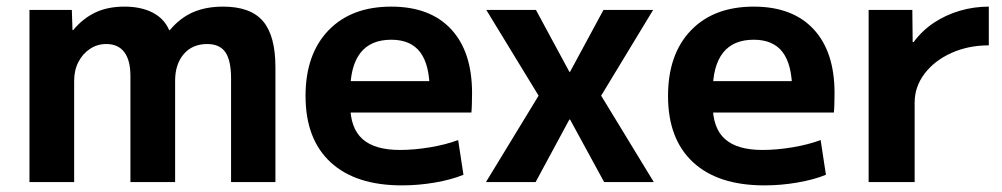

<svg xmlns="http://www.w3.org/2000/svg" viewBox="-20 -550 3026 580"><path d="M69 0V-520H197L199 -459H201Q230 -494 267.5 -512Q305 -530 356 -530Q406 -530 441 -512Q476 -494 491 -459H493Q524 -496 563 -513Q602 -530 654 -530Q737 -530 774.5 -486Q812 -442 812 -347V0H678V-313Q678 -367 661 -392Q644 -417 606 -417Q561 -417 535 -386.5Q509 -356 509 -306V0H374V-320Q374 -368 355.5 -392.5Q337 -417 301 -417Q274 -417 252 -402.5Q230 -388 217 -363Q204 -338 204 -306V0Z M1194 10Q1054 10 978.5 -60Q903 -130 903 -260Q903 -386 972 -458Q1041 -530 1162 -530Q1279 -530 1342.5 -462Q1406 -394 1406 -269Q1406 -255 1405.5 -237Q1405 -219 1404 -210H980V-305H1297L1278 -276Q1278 -354 1249.5 -392Q1221 -430 1162 -430Q1100 -430 1069 -390.5Q1038 -351 1038 -273V-233Q1038 -163 1075 -130Q1112 -97 1188 -97Q1231 -97 1279 -105Q1327 -113 1364 -127L1380 -22Q1343 -7 1293.5 1.5Q1244 10 1194 10Z M1448 0 1607 -261 1449 -520H1599L1700 -333H1702L1803 -520H1953L1796 -261L1955 0H1805L1702 -189H1700L1598 0Z M2289 10Q2149 10 2073.5 -60Q1998 -130 1998 -260Q1998 -386 2067 -458Q2136 -530 2257 -530Q2374 -530 2437.5 -462Q2501 -394 2501 -269Q2501 -255 2500.5 -237Q2500 -219 2499 -210H2075V-305H2392L2373 -276Q2373 -354 2344.5 -392Q2316 -430 2257 -430Q2195 -430 2164 -390.5Q2133 -351 2133 -273V-233Q2133 -163 2170 -130Q2207 -97 2283 -97Q2326 -97 2374 -105Q2422 -113 2459 -127L2475 -22Q2438 -7 2388.5 1.5Q2339 10 2289 10Z M2604 0V-520H2736L2737 -423H2740Q2766 -458 2801.5 -481.5Q2837 -505 2879.5 -517.5Q2922 -530 2967 -530V-413Q2905 -413 2854 -390Q2803 -367 2773 -327.5Q2743 -288 2743 -240V0Z"/></svg>

Font: M PLUS 1 Thin
Style: Bold
Weight: 700
Version: Version 1.001